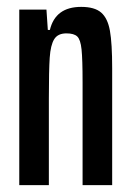

<svg xmlns="http://www.w3.org/2000/svg" viewBox="-20 -538 380 558"><path d="M36 -510H115L119 -451H125Q141 -518 216 -518Q255 -518 274 -501.5Q293 -485 299.5 -448.5Q306 -412 306 -340V0H220V-298Q220 -366 217 -394.5Q214 -423 204.5 -432Q195 -441 173 -441Q148 -441 137.5 -424Q127 -407 124.5 -370.5Q122 -334 122 -251V0H36Z"/></svg>

Font: Saira Ultra Condensed SemiBold
Style: Regular
Weight: 600
Width: 1
Designer: Hector Gatti with collaboration of the Omnibus-Type team
Foundry: Omnibus-Type
Version: Version 1.001; ttfautohint (v1.8)